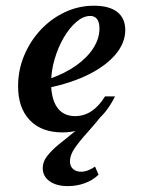

<svg xmlns="http://www.w3.org/2000/svg" viewBox="-20 -448 502 666"><path d="M215.3 197.6Q175.8 197.6 152 180.6Q128.2 163.7 128.2 134.7Q128.2 113.7 143.1 94Q158.1 74.2 183.1 53.6Q208.1 33.1 239.1 8.5Q270.2 -16.1 302.4 -46.8L340.3 -56.5Q309.7 -17.7 282.7 12.1Q255.6 41.9 239.1 66.1Q222.6 90.3 222.6 111.3Q222.6 128.2 233.1 137.9Q243.5 147.6 261.3 147.6Q273.4 147.6 285.9 142.7Q298.4 137.9 309.7 129.8L321.8 158.1Q301.6 177.4 273.8 187.5Q246 197.6 215.3 197.6ZM196.8 11.3Q124.2 11.3 83.5 -31Q42.7 -73.4 42.7 -149.2Q42.7 -204.8 63.7 -255.2Q84.7 -305.6 121.4 -344.8Q158.1 -383.9 205.6 -406Q253.2 -428.2 305.6 -428.2Q358.9 -428.2 386.7 -406.5Q414.5 -384.7 414.5 -343.5Q414.5 -300 381.9 -260.5Q349.2 -221 289.5 -190.7Q229.8 -160.5 148.4 -143.5V-173.4Q204.8 -192.7 244 -220.6Q283.1 -248.4 304 -281.5Q325 -314.5 325 -349.2Q325 -371 316.5 -381.9Q308.1 -392.7 293.5 -392.7Q269.4 -392.7 245.2 -372.2Q221 -351.6 201.2 -317.7Q181.5 -283.9 169.4 -242.7Q157.3 -201.6 157.3 -160.5Q157.3 -104.8 178.6 -75Q200 -45.2 240.3 -45.2Q271.8 -45.2 297.6 -62.5Q323.4 -79.8 344.4 -113.7H379Q348.4 -51.6 302.8 -20.2Q257.3 11.3 196.8 11.3Z"/></svg>

Font: Playfair 9pt
Style: Bold Italic
Weight: 700
Italic angle: -15.6°
Designer: Claus Eggers Sørensen
Foundry: Claus Eggers Sørensen
Version: Version 2.203